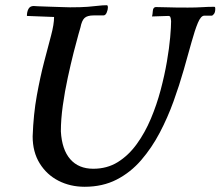

<svg xmlns="http://www.w3.org/2000/svg" viewBox="-20 -700 844 735"><path d="M762 -640Q749 -640 737.5 -612.5Q726 -585 713 -538Q700 -491 683.5 -433Q667 -375 644.5 -312.5Q622 -250 591.5 -192Q561 -134 520.5 -87Q480 -40 426.5 -12.5Q373 15 304 15Q249 15 204 -8Q159 -31 132 -74.5Q105 -118 105 -178Q108 -263 121 -334.5Q134 -406 149 -463.5Q164 -521 175.5 -564Q187 -607 187 -635L83 -639Q83 -655 89 -666Q95 -677 109 -677Q109 -677 125.5 -676Q142 -675 166.5 -674.5Q191 -674 213.5 -673Q236 -672 248 -672Q291 -672 316 -674Q341 -676 357 -678Q373 -680 389 -680Q393 -680 393 -671Q393 -663 388.5 -652Q384 -641 376 -641H339Q314 -641 303.5 -631Q293 -621 288 -595Q288 -595 280.5 -569Q273 -543 262 -499.5Q251 -456 239.5 -403Q228 -350 220.5 -296.5Q213 -243 213 -197Q217 -127 249 -90.5Q281 -54 337 -54Q390 -54 431 -79.5Q472 -105 503.5 -148.5Q535 -192 557.5 -245.5Q580 -299 595 -355.5Q610 -412 619 -464.5Q628 -517 631.5 -557.5Q635 -598 635 -619Q634 -631 632 -635Q630 -639 625 -639L562 -637Q564 -644 565 -658Q566 -672 576 -673Q596 -673 621.5 -672Q647 -671 699 -671Q731 -671 753.5 -672.5Q776 -674 800 -674Q804 -674 804 -668V-665Q804 -653 799 -646.5Q794 -640 790 -640Z"/></svg>

Font: Sedan
Style: Italic
Weight: 400
Italic angle: -13.8°
Designer: Sebastian Salazar
Foundry: Sebastian Salazar
Version: Version 1.100; ttfautohint (v1.8.4.7-5d5b)